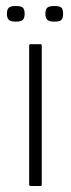

<svg xmlns="http://www.w3.org/2000/svg" viewBox="-20 -619 236 639"><path d="M119 -5Q119 0 115 0H82Q77 0 77 -5V-467Q77 -472 82 -472H115Q119 -472 119 -467ZM62 -573Q62 -560 56.5 -553.5Q51 -547 32 -547Q15 -547 9 -553.5Q3 -560 3 -573Q3 -587 9 -593Q15 -599 32 -599Q51 -599 56.5 -593Q62 -587 62 -573ZM190 -573Q190 -560 185 -553.5Q180 -547 161 -547Q143 -547 137 -553.5Q131 -560 131 -573Q131 -587 137 -593Q143 -599 161 -599Q180 -599 185 -593Q190 -587 190 -573Z"/></svg>

Font: Glory ExtraLight
Style: Regular
Weight: 250
Version: Version 1.011